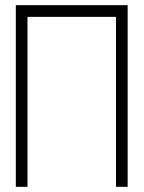

<svg xmlns="http://www.w3.org/2000/svg" viewBox="-20 -720 555 740"><path d="M427 0H472V-700H41V0H86V-655H427Z"/></svg>

Font: Advent Pro Light
Style: Regular
Weight: 300
Version: Version 3.000